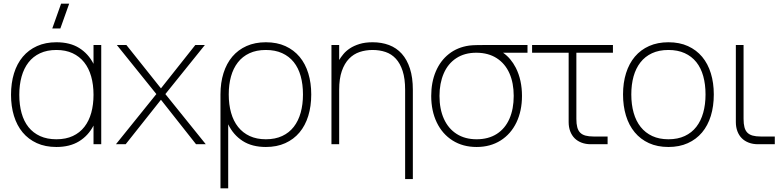

<svg xmlns="http://www.w3.org/2000/svg" viewBox="-20 -785 4267 1045"><path d="M308.5 -630H264.5L312.5 -765H356.5ZM531 -540V0H489V-101.5Q460.5 -46.5 410.2 -15.8Q360 15 287 15Q226.5 15 180.5 -6Q134.5 -27 103.2 -64.5Q72 -102 56 -154.2Q40 -206.5 40 -269Q40 -333 56.2 -385.8Q72.5 -438.5 104 -476Q135.5 -513.5 181.5 -534.2Q227.5 -555 287 -555Q361 -555 411 -523.8Q461 -492.5 489 -437.5V-540ZM287 -513Q236 -513 198 -495.2Q160 -477.5 135 -445.2Q110 -413 97.5 -368.2Q85 -323.5 85 -269Q85 -214 97.5 -169.2Q110 -124.5 135.2 -93Q160.5 -61.5 198.5 -44.2Q236.5 -27 287 -27Q338.5 -27 376.5 -44.8Q414.5 -62.5 439.5 -94.8Q464.5 -127 476.8 -171.5Q489 -216 489 -269Q489 -324 476.2 -369Q463.5 -414 438 -446Q412.5 -478 374.8 -495.5Q337 -513 287 -513Z M611 0 831 -273 616 -540H668L856 -304L1043 -540H1095L880 -273L1100 0H1047L856 -242L664 0Z M1180 240V-271Q1180 -335 1196.5 -387.2Q1213 -439.5 1244.5 -476.8Q1276 -514 1322 -534.5Q1368 -555 1427 -555Q1487.5 -555 1533.5 -534Q1579.5 -513 1610.8 -475.5Q1642 -438 1658 -385.8Q1674 -333.5 1674 -271Q1674 -207 1657.8 -154.2Q1641.5 -101.5 1610 -64Q1578.5 -26.5 1532.5 -5.8Q1486.5 15 1427 15Q1351.5 15 1300.5 -18Q1249.5 -51 1222 -108.5V240ZM1427 -27Q1478 -27 1516 -44.8Q1554 -62.5 1579 -94.8Q1604 -127 1616.5 -171.8Q1629 -216.5 1629 -271Q1629 -326 1616.5 -370.8Q1604 -415.5 1578.8 -447Q1553.5 -478.5 1515.5 -495.8Q1477.5 -513 1427 -513Q1375.5 -513 1337.5 -495.2Q1299.5 -477.5 1274.5 -445.2Q1249.5 -413 1237.2 -368.8Q1225 -324.5 1225 -271Q1225 -216 1237.8 -171Q1250.5 -126 1276 -94Q1301.5 -62 1339.2 -44.5Q1377 -27 1427 -27Z M2185 -296Q2185 -357 2171.5 -398.5Q2158 -440 2134.5 -465.5Q2111 -491 2078.5 -502Q2046 -513 2008 -513Q1970.5 -513 1937.5 -502Q1904.5 -491 1879.8 -465.5Q1855 -440 1840.5 -398.5Q1826 -357 1826 -296V0H1784V-540H1826V-458.5Q1835 -473.5 1849 -490.5Q1863 -507.5 1884.5 -521.8Q1906 -536 1936.5 -545.5Q1967 -555 2008 -555Q2057 -555 2097.5 -539.8Q2138 -524.5 2166.8 -492.5Q2195.5 -460.5 2211.2 -411.8Q2227 -363 2227 -296V189.5H2185Z M2574 15Q2499.5 15 2443.5 -20.2Q2387.5 -55.5 2357.2 -118.5Q2327 -181.5 2327 -263Q2327 -337.5 2352 -396.2Q2377 -455 2423.5 -491.5Q2470 -528 2534 -537Q2550 -539 2572.2 -539.5Q2594.5 -540 2614 -540H2851V-498H2718Q2760.5 -468.5 2787.5 -416Q2821 -349.5 2821 -263Q2821 -181.5 2790.8 -118.5Q2760.5 -55.5 2704.5 -20.2Q2648.5 15 2574 15ZM2574 -27Q2638.5 -27 2684 -56.2Q2729.5 -85.5 2752.8 -138.8Q2776 -192 2776 -263Q2776 -333 2752.8 -385.8Q2729.5 -438.5 2684 -468Q2638.5 -497.5 2574 -498Q2573 -498 2572 -498Q2508.5 -498 2463.2 -468.2Q2418 -438.5 2395 -385Q2372 -331.5 2372 -263Q2372 -191.5 2396 -138.2Q2420 -85 2465.5 -56Q2511 -27 2574 -27Z M2876 -540H3316V-498H3117V-138Q3117 -111 3121.8 -92.8Q3126.5 -74.5 3137.5 -63.2Q3148.5 -52 3166.5 -47Q3184.5 -42 3211 -42H3287V0H3195.5Q3168 0 3145.5 -8.5Q3123 -17 3107.5 -32.5Q3092 -48 3083.5 -70.5Q3075 -93 3075 -120.5V-498H2876Z M3618 15Q3558 15 3512 -6Q3466 -27 3434.5 -65Q3403 -103 3387 -155.5Q3371 -208 3371 -271Q3371 -335 3387.5 -387.2Q3404 -439.5 3435.5 -476.8Q3467 -514 3513 -534.5Q3559 -555 3618 -555Q3678.5 -555 3724.5 -534Q3770.5 -513 3801.8 -475.5Q3833 -438 3849 -385.8Q3865 -333.5 3865 -271Q3865 -207 3848.8 -154.2Q3832.5 -101.5 3801 -64Q3769.5 -26.5 3723.5 -5.8Q3677.5 15 3618 15ZM3618 -27Q3669 -27 3707 -44.8Q3745 -62.5 3770 -94.8Q3795 -127 3807.5 -171.8Q3820 -216.5 3820 -271Q3820 -326 3807.5 -370.8Q3795 -415.5 3769.8 -447Q3744.5 -478.5 3706.5 -495.8Q3668.5 -513 3618 -513Q3566.5 -513 3528.5 -495.2Q3490.5 -477.5 3465.5 -445.2Q3440.5 -413 3428.2 -368.8Q3416 -324.5 3416 -271Q3416 -216 3428.8 -171Q3441.5 -126 3467 -94Q3492.5 -62 3530.2 -44.5Q3568 -27 3618 -27Z M4197 0H4105.5Q4078 0 4055.5 -8.5Q4033 -17 4017.5 -32.5Q4002 -48 3993.5 -70.5Q3985 -93 3985 -120.5V-540H4027V-138Q4027 -111 4031.8 -92.8Q4036.5 -74.5 4047.5 -63.2Q4058.5 -52 4076.5 -47Q4094.5 -42 4121 -42H4197Z"/></svg>

Font: Vela Sans ExtLt
Style: Regular
Weight: 200
Designer: Principal design: Mikhail Sharanda - project Manrope.
Design modification: Ravid Balaliev
Foundry: Mikhail Sharanda
Version: Version 1.001